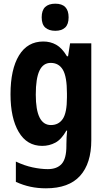

<svg xmlns="http://www.w3.org/2000/svg" viewBox="-20 -781 580 1041"><path d="M215 -556Q253 -556 284.5 -538.5Q316 -521 343 -476H349L360 -546H475V-21Q475 105 414 172.5Q353 240 229 240Q185 240 145 231.5Q105 223 66 205V95Q112 117 157 126.5Q202 136 239 136Q289 136 314.5 107.5Q340 79 340 10V2Q340 -17 341 -36.5Q342 -56 344 -73H340Q313 -25 280 -7.5Q247 10 209 10Q126 10 81.5 -65.5Q37 -141 37 -270Q37 -405 83 -480.5Q129 -556 215 -556ZM255 -440Q214 -440 194 -398Q174 -356 174 -268Q174 -103 256 -103Q298 -103 320.5 -136.5Q343 -170 343 -253V-274Q343 -365 321 -402.5Q299 -440 255 -440ZM280 -761Q352 -761 352 -687Q352 -649 333 -631.5Q314 -614 280 -614Q245 -614 225.5 -631.5Q206 -649 206 -687Q206 -725 225 -743Q244 -761 280 -761Z"/></svg>

Font: Noto Sans Gurmukhi UI Condensed
Style: Bold
Weight: 700
Width: 3
Designer: Jelle Bosma - Monotype Design Team
Foundry: Monotype Imaging Inc.
Version: Version 2.004; ttfautohint (v1.8.4.7-5d5b)